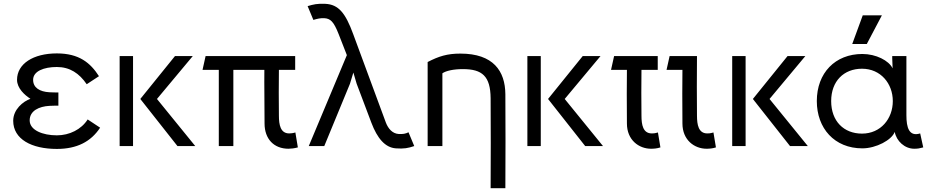

<svg xmlns="http://www.w3.org/2000/svg" viewBox="-20 -763 4855 1003"><path d="M503 -96 438 -139C405 -87 343 -56 277 -56C203 -56 135 -83 135 -134C135 -185 185 -207 238 -210C258 -211 270 -211 285 -211V-280C270 -280 258 -280 238 -281C187 -284 153 -305 153 -346C153 -391 209 -413 277 -413C345 -413 394 -380 433 -323L497 -365C452 -435 393 -484 277 -484C154 -484 69 -430 69 -346C69 -302 109 -266 139 -247C100 -233 49 -191 49 -132C49 -36 145 15 277 15C382 15 455 -23 503 -96Z M605 -470V0H675V-470ZM713 -246 907 0H1000L800 -246L987 -470H894Z M1487 14C1500 14 1518 12 1536 7L1523 -71C1510 -67 1498 -66 1491 -66C1445 -66 1437 -111 1437 -159C1436 -239 1436 -318 1437 -398H1522V-470H1054L1038 -398H1123V0H1199V-398H1361C1360 -305 1362 -251 1362 -118C1362 -37 1411 14 1487 14Z M2048 12C2090 15 2112 11 2144 0L2114 -72C2098 -64 2085 -62 2063 -63C2030 -65 2008 -91 1996 -122L1825 -585C1785 -694 1749 -740 1679 -743C1638 -745 1617 -740 1587 -731L1617 -659C1638 -665 1653 -669 1674 -668C1706 -666 1723 -651 1749 -585L1792 -475L1593 0H1674L1808 -325L1826 -384L1843 -326L1920 -122C1951 -40 1992 8 2048 12Z M2291 0V-380C2309 -393 2349 -402 2398 -402C2499 -402 2542 -365 2543 -250C2544 -65 2544 35 2543 220H2620C2621 25 2621 -76 2620 -271C2619 -392 2557 -483 2385 -483C2316 -483 2272 -469 2214 -439V0Z M2735 -470V0H2805V-470ZM2843 -246 3037 0H3130L2930 -246L3117 -470H3024Z M3381 14C3394 14 3412 13 3430 7L3417 -71C3400 -66 3392 -66 3385 -66C3339 -66 3331 -111 3331 -159C3330 -239 3330 -318 3331 -398H3416V-470H3188L3172 -398H3255C3254 -305 3254 -251 3255 -118C3255 -31 3318 14 3381 14Z M3671 14C3684 14 3702 13 3720 7L3707 -71C3690 -66 3682 -66 3675 -66C3629 -66 3621 -111 3621 -159C3620 -269 3620 -348 3621 -470H3478L3462 -398H3545C3544 -305 3544 -251 3545 -118C3545 -31 3608 14 3671 14Z M3805 -470V0H3875V-470ZM3913 -246 4107 0H4200L4000 -246L4187 -470H4094Z M4483 -65C4388 -65 4322 -130 4322 -235C4322 -339 4388 -404 4483 -404C4581 -404 4644 -326 4644 -235C4644 -143 4581 -65 4483 -65ZM4247 -235C4247 -93 4339 12 4485 12C4557 12 4639 -32 4654 -74C4663 -26 4706 14 4756 14C4774 14 4785 12 4803 7L4787 -66C4729 -48 4715 -96 4715 -161V-470H4641V-458L4643 -406C4623 -447 4556 -481 4485 -481C4343 -481 4247 -382 4247 -235ZM4432 -533H4508L4587 -683H4487Z"/></svg>

Font: Kreadon Medium
Style: Regular
Weight: 500
Designer: kohakuno
Foundry: StudioGnu
Version: Version 1.000;Glyphs 3.1.2 (3151)